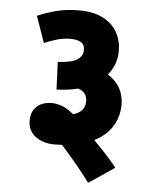

<svg xmlns="http://www.w3.org/2000/svg" viewBox="-52 -676 643 805"><g transform="rotate(5 269.5 -273.5)"><path d="M74 -594Q108 -609 151.5 -620.5Q195 -632 248 -632Q310 -632 350 -611Q390 -590 409.5 -555Q429 -520 429 -478Q429 -446 419 -420.5Q409 -395 392 -375Q460 -332 460 -253Q460 -203 434.5 -162Q409 -121 359 -96Q384 -71 409.5 -43.5Q435 -16 457 12L349 85Q321 47 288.5 8Q256 -31 226 -64Q211 -63 195 -63Q146 -63 114 -87Q82 -111 82 -155Q82 -192 105.5 -213.5Q129 -235 169 -235Q188 -235 211 -227Q234 -219 261 -196Q288 -204 299.5 -219Q311 -234 311 -254Q311 -293 273 -305Q234 -295 183 -293L178 -409Q237 -412 260 -427.5Q283 -443 283 -467Q283 -492 266 -501Q249 -510 224 -510Q194 -510 166.5 -502Q139 -494 113 -483Z"/></g></svg>

Font: Noto Sans Devanagari SemiCondensed ExtraBold
Style: Regular
Weight: 800
Width: 4
Designer: Jelle Bosma - Monotype Design Team
Foundry: Monotype Imaging Inc.
Version: Version 2.004; ttfautohint (v1.8.4.7-5d5b)